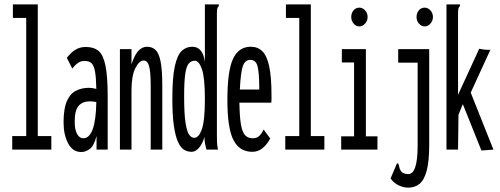

<svg xmlns="http://www.w3.org/2000/svg" viewBox="-20 -685 2290 879"><path d="M36 0V-62H100V-603H39V-665H153V-62H215V0Z M352 11Q313 11 292 -28.5Q271 -68 271 -124Q271 -186 285.5 -220.5Q300 -255 326.5 -269Q353 -283 388 -283Q401 -283 421 -278Q420 -330 415 -357.5Q410 -385 399 -395.5Q388 -406 367 -406Q351 -406 338 -397.5Q325 -389 311 -371L286 -420Q303 -443 324 -456.5Q345 -470 373 -470Q410 -470 431.5 -451.5Q453 -433 463 -384Q473 -335 473 -243V0H422V-62Q410 -17 391 -3Q372 11 352 11ZM322 -128Q322 -91 333 -71.5Q344 -52 361 -52Q418 -52 421 -218Q405 -221 391 -221Q358 -221 340 -200.5Q322 -180 322 -128Z M529 0V-460H582V-390Q607 -471 653 -471Q676 -471 691.5 -457Q707 -443 715 -404.5Q723 -366 723 -291V0H670V-289Q670 -357 662.5 -382.5Q655 -408 638 -408Q617 -408 599.5 -372.5Q582 -337 582 -273V0Z M857 10Q838 10 822.5 0.5Q807 -9 795 -35Q783 -61 776 -109Q769 -157 769 -233Q769 -331 780.5 -382.5Q792 -434 812.5 -452.5Q833 -471 860 -471Q909 -471 918 -401V-665H982V-658Q976 -652 974.5 -645Q973 -638 973 -621V-71Q973 -53 973.5 -35.5Q974 -18 978 0H925Q922 -12 919 -26Q916 -40 916 -58Q908 -29 892 -9.5Q876 10 857 10ZM869 -54Q890 -54 904 -93Q918 -132 918 -231Q918 -329 904.5 -368Q891 -407 872 -407Q855 -407 844 -394Q833 -381 828 -346Q823 -311 823 -244Q823 -163 829.5 -122Q836 -81 846.5 -67.5Q857 -54 869 -54Z M1135 10Q1077 10 1049 -43.5Q1021 -97 1021 -227Q1021 -361 1047 -416Q1073 -471 1128 -471Q1160 -471 1181 -450.5Q1202 -430 1212.5 -381Q1223 -332 1223 -246Q1223 -236 1223 -229.5Q1223 -223 1222 -215H1076Q1077 -151 1083 -115.5Q1089 -80 1102 -66Q1115 -52 1137 -52Q1157 -52 1168 -63.5Q1179 -75 1187 -92L1217 -51Q1203 -24 1182.5 -7Q1162 10 1135 10ZM1078 -275H1167Q1167 -349 1159.5 -380Q1152 -411 1126 -411Q1102 -411 1092 -383Q1082 -355 1078 -275Z M1286 0V-62H1350V-603H1289V-665H1403V-62H1465V0Z M1542 0V-61H1601V-399H1545V-460H1655V-61H1708V0ZM1625 -564Q1610 -564 1599 -577Q1588 -590 1588 -607Q1588 -625 1598.5 -637.5Q1609 -650 1625 -650Q1640 -650 1651.5 -637.5Q1663 -625 1663 -607Q1663 -590 1651.5 -577Q1640 -564 1625 -564Z M1849 174Q1827 174 1805 163.5Q1783 153 1768 132L1794 71L1798 62L1804 65Q1807 73 1808.5 82Q1810 91 1819 103Q1831 112 1849 112Q1892 112 1892 -18V-398H1803V-460H1945V-22Q1945 54 1933.5 96.5Q1922 139 1901 156.5Q1880 174 1849 174ZM1924 -564Q1909 -564 1898 -577Q1887 -590 1887 -607Q1887 -625 1897.5 -637.5Q1908 -650 1924 -650Q1939 -650 1950.5 -637.5Q1962 -625 1962 -607Q1962 -590 1950.5 -577Q1939 -564 1924 -564Z M2099 -208 2079 -160 2077 0H2024V-665H2086V-658Q2080 -652 2078.5 -645Q2077 -638 2077 -621V-251L2174 -462Q2181 -460 2191.5 -458.5Q2202 -457 2210 -457H2225L2135 -261L2239 0L2184 4Z"/></svg>

Font: Inconsolata UltraCondensed Medium
Style: Regular
Weight: 500
Width: 1
Monospace: yes
Designer: Raph Levien, Cyreal, Brenton Simpson
Foundry: Raph Levien, Cyreal, Google
Version: Version 3.001; ttfautohint (v1.8.2.53-6de2)